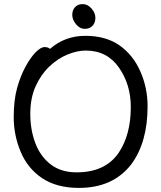

<svg xmlns="http://www.w3.org/2000/svg" viewBox="-20 -894 785 938"><path d="M354 -52Q495 -52 560 -148Q619 -236 619 -371Q619 -481 561 -564Q503 -647 399 -647Q357 -647 309.5 -627.5Q262 -608 221 -569Q180 -530 154 -472.5Q128 -415 128 -338Q128 -260 152.5 -195Q177 -130 227.5 -91Q278 -52 354 -52ZM366 24Q257 24 186 -23.5Q115 -71 81 -152.5Q47 -234 47 -320Q47 -405 63.5 -464Q80 -523 104.5 -568Q129 -613 154 -638.5Q179 -664 198 -664Q216 -664 224 -655Q297 -719 397 -719Q497 -719 563.5 -672.5Q630 -626 665.5 -545.5Q701 -465 701 -375Q701 -198 621 -91Q532 24 366 24ZM432 -768Q418 -753 394 -753Q370 -753 351.5 -775.5Q333 -798 333 -821Q333 -844 346.5 -859Q360 -874 384 -874Q408 -874 427 -852.5Q446 -831 446 -807Q446 -783 432 -768Z"/></svg>

Font: LXGW WenKai Medium
Style: Regular
Weight: 500
Designer: LXGW / Fontworks Inc.
Foundry: LXGW / Fontworks Inc.
Version: Version 1.501; October 10, 2024